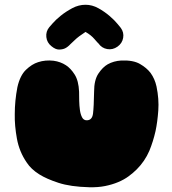

<svg xmlns="http://www.w3.org/2000/svg" viewBox="-20 -769 720 806"><path d="M205 -514Q234 -510 257 -495Q277 -482 293.5 -456Q310 -430 312 -384Q312 -367 312.5 -346Q313 -325 315.5 -307Q318 -289 324.5 -276.5Q331 -264 344 -264Q367 -264 370.5 -292.5Q374 -321 375 -384Q375 -433 393 -460Q411 -487 432 -499Q457 -513 489 -515Q539 -517 567.5 -500.5Q596 -484 612 -463Q630 -438 637 -406Q648 -353 644.5 -305Q641 -257 633 -219Q623 -175 607 -136Q588 -92 554 -58Q539 -43 520 -29Q501 -15 476 -4.5Q451 6 421 12Q391 18 354 17Q276 15 225.5 -1.5Q175 -18 145 -37Q110 -59 92 -87Q61 -132 51 -187Q41 -242 42 -290Q42 -346 53 -403Q64 -452 89 -476Q114 -500 140 -508Q170 -518 205 -514ZM187 -655Q188 -656 201 -671Q214 -686 235 -703Q256 -720 283 -734.5Q310 -749 339 -749Q367 -749 393 -734.5Q419 -720 440 -702Q461 -684 473.5 -668.5Q486 -653 487 -652Q501 -633 497 -610Q493 -587 473 -573Q453 -559 430 -563Q407 -567 393 -587Q391 -588 376.5 -605Q362 -622 339 -635Q325 -626 313 -617Q301 -608 293 -600Q283 -591 276 -584Q265 -572 253 -566Q242 -561 227.5 -561Q213 -561 196 -575Q177 -590 174.5 -613.5Q172 -637 187 -655Z"/></svg>

Font: Sniglet
Style: ExtraBold
Weight: 800
Version: Version 2.000; ttfautohint (v0.95) -l 8 -r 50 -G 200 -x 14 -